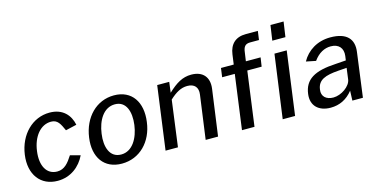

<svg xmlns="http://www.w3.org/2000/svg" viewBox="-73 -1122 2993 1512"><g transform="rotate(-15 1423.0 -366.0)"><path d="M320 -526C180 -526 69 -415 47 -256C25 -98 107 10 246 10C352 10 431 -54 471 -138L389 -160C354 -105 320 -62 261 -62C175 -62 131 -141 147 -258C162 -374 227 -454 313 -454C367 -454 384 -415 410 -358L500 -379C484 -459 428 -526 320 -526Z M769 10C915 10 1022 -100 1042 -256C1064 -414 990 -526 845 -526C702 -526 593 -416 571 -255C549 -99 624 10 769 10ZM782 -61C688 -61 659 -155 674 -259C688 -364 741 -456 834 -456C926 -456 955 -364 941 -259C927 -155 874 -61 782 -61Z M1126 0H1227L1277 -376C1328 -423 1371 -448 1422 -448C1481 -448 1510 -414 1502 -357L1453 0H1554L1606 -377C1618 -467 1571 -526 1475 -526C1404 -526 1350 -493 1283 -430L1294 -516H1196Z M2287 -742H2180L2162 -619H2269ZM2039 -516H1919L1929 -585C1934 -630 1949 -651 1990 -651H2062L2072 -723H1973C1890 -723 1842 -677 1831 -596L1820 -516H1716L1706 -443H1809L1749 0H1851L1911 -443H2028ZM2252 -516H2152L2081 0H2182Z M2471 10C2542 10 2604 -19 2652 -80L2649 0H2735L2783 -361C2797 -462 2744 -526 2609 -526C2502 -526 2419 -472 2375 -392L2454 -376C2494 -432 2543 -457 2594 -457C2659 -457 2694 -417 2686 -354L2681 -319L2597 -313C2422 -304 2341 -255 2326 -141C2313 -46 2374 10 2471 10ZM2512 -62C2454 -62 2416 -95 2425 -150C2435 -227 2496 -248 2603 -256L2672 -261L2660 -170C2653 -115 2576 -62 2512 -62Z"/></g></svg>

Font: United Sans Medium
Style: Italic
Weight: 500
Italic angle: -8°
Designer: Pablo Impallari, Rodrigo Fuenzalida (Modified by Dan O. Williams)
Version: Version 1.000;PS 001.000;hotconv 1.0.88;makeotf.lib2.5.64775